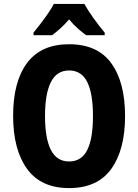

<svg xmlns="http://www.w3.org/2000/svg" viewBox="-20 -951 705 981"><path d="M619 -358Q619 -186 548.5 -88Q478 10 333 10Q189 10 118 -88.5Q47 -187 47 -359Q47 -534 118.5 -629.5Q190 -725 333 -725Q478 -725 548.5 -628Q619 -531 619 -358ZM210 -358Q210 -244 240 -185Q270 -126 333 -126Q396 -126 425.5 -184Q455 -242 455 -358Q455 -474 425.5 -532.5Q396 -591 333 -591Q270 -591 240 -531.5Q210 -472 210 -358ZM411 -931Q429 -898 457.5 -858.5Q486 -819 515 -784V-771H420Q401 -785 377.5 -805.5Q354 -826 333 -852Q310 -825 287 -804.5Q264 -784 246 -771H151V-784Q167 -803 187.5 -830Q208 -857 226.5 -884Q245 -911 255 -931Z"/></svg>

Font: Noto Sans Kannada Condensed ExtraBold
Style: Regular
Weight: 800
Width: 3
Designer: Jelle Bosma - Monotype Design Team
Foundry: Monotype Imaging Inc.
Version: Version 2.005; ttfautohint (v1.8.4.7-5d5b)